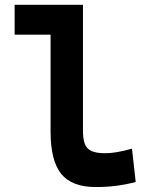

<svg xmlns="http://www.w3.org/2000/svg" viewBox="-20 -752 626 782"><path d="M370.1 9.8Q272.5 9.8 229.2 -43.9Q186 -97.7 186 -215.8V-732.4H317.9V-220.7Q317.9 -188.5 324.7 -168Q331.5 -147.5 351.1 -137.7Q370.6 -127.9 409.2 -127.9Q452.1 -127.9 517.6 -146.5L532.7 -10.7Q491.2 0 452.6 4.9Q414.1 9.8 370.1 9.8ZM39.6 -610.8V-732.4H194.8V-610.8Z"/></svg>

Font: Cascadia Code
Style: Regular
Weight: 400
Monospace: yes
Designer: Aaron Bell
Foundry: Saja Typeworks
Version: Version 2106.017